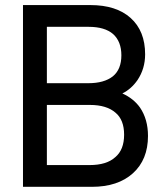

<svg xmlns="http://www.w3.org/2000/svg" viewBox="-20 -720 654 750"><path d="M526.9 -299.8Q558.1 -253.9 558.1 -189Q558.1 -96.2 499 -43Q440.4 9.8 338.9 9.8H69.8V-700.2H333Q434.1 -700.2 490.2 -649.9Q546.9 -599.1 546.9 -507.8Q546.9 -451.7 517.1 -407.2Q492.7 -372.1 458 -355Q502 -335 526.9 -299.8ZM163.1 -395H325.2Q386.7 -395 420.9 -421.9Q454.1 -449.2 454.1 -503.9Q454.1 -557.6 421.9 -586.9Q389.2 -615.2 326.2 -615.2H163.1ZM430.2 -106Q464.8 -134.8 464.8 -193.8Q464.8 -252 431.2 -279.8Q396.5 -310.1 331.1 -310.1H163.1V-75.2H330.1Q396.5 -75.2 430.2 -106Z"/></svg>

Font: D-DIN-PRO Medium
Style: Regular
Weight: 500
Designer: datto
Foundry: CyberFei
Version: Version 1.000;hotconv 1.0.109;makeotfexe 2.5.65596